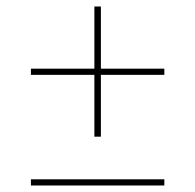

<svg xmlns="http://www.w3.org/2000/svg" viewBox="-20 -570 600 590"><path d="M270 -150V-550H290V-150ZM75 0V-19H485V0ZM75 -340V-359H485V-340Z"/></svg>

Font: Montserrat Thin Thin
Style: Regular
Weight: 250
Version: Version 9.000